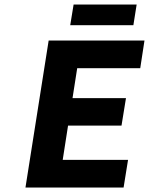

<svg xmlns="http://www.w3.org/2000/svg" viewBox="-20 -841 668 861"><path d="M294.9 -728 310.1 -820.8H592.8L578.1 -728ZM94.2 0 198.2 -659.2H627.9L608.9 -535.2H326.2L305.2 -400.9H544.9L524.9 -277.8H285.2L261.2 -124H554.2L534.2 0Z"/></svg>

Font: Office Code Pro D Bold Italic
Style: Regular
Weight: 700
Italic angle: -9°
Designer: Nathan Rutzky & Paul D. Hunt
Foundry: Adobe Systems Incorporated
Version: Version 1.004;PS 001.004;hotconv 1.0.70;makeotf.lib2.5.58329